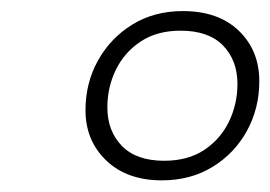

<svg xmlns="http://www.w3.org/2000/svg" viewBox="-20 -710 476 338"><path d="M302 -690.5Q364.5 -690.5 400.5 -655.8Q436.5 -621 436.5 -567Q436.5 -519.5 414.8 -479.8Q393 -440 354.2 -416.2Q315.5 -392.5 265 -392.5Q203.5 -392.5 167 -427.5Q130.5 -462.5 130.5 -516Q130.5 -564 152.5 -603.5Q174.5 -643 213 -666.8Q251.5 -690.5 302 -690.5ZM269 -427Q311 -427 339.8 -446.2Q368.5 -465.5 383.2 -496.2Q398 -527 398 -562Q398 -604 372.5 -630Q347 -656 298 -656Q256.5 -656 227.8 -637Q199 -618 184 -587.2Q169 -556.5 169 -521Q169 -479.5 194.5 -453.2Q220 -427 269 -427Z"/></svg>

Font: Newsreader 36pt
Style: Italic
Weight: 400
Italic angle: -17°
Designer: Hugues Gentile
Foundry: Production Type
Version: Version 1.003